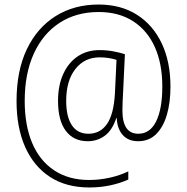

<svg xmlns="http://www.w3.org/2000/svg" viewBox="-20 -732 823 847"><path d="M732 -350Q732 -279 716 -225Q700 -171 668.5 -140Q637 -109 589 -109Q546 -109 521.5 -136.5Q497 -164 495 -211H493Q475 -157 442 -133Q409 -109 367 -109Q305 -109 270.5 -154.5Q236 -200 236 -287Q236 -355 259 -405.5Q282 -456 323 -483.5Q364 -511 419 -511Q451 -511 480 -505.5Q509 -500 531 -493L523 -324Q522 -307 521 -285Q520 -263 520 -245Q520 -142 590 -142Q642 -142 669 -197Q696 -252 696 -350Q696 -451 663 -524.5Q630 -598 567 -638.5Q504 -679 415 -679Q316 -679 242.5 -631Q169 -583 129 -495Q89 -407 89 -287Q89 -179 122 -101Q155 -23 219 19.5Q283 62 373 62Q418 62 463.5 52Q509 42 546 24V60Q511 76 467 85.5Q423 95 374 95Q272 95 200.5 48.5Q129 2 91 -83.5Q53 -169 53 -286Q53 -420 98.5 -515Q144 -610 225.5 -661Q307 -712 415 -712Q513 -712 584 -667Q655 -622 693.5 -540.5Q732 -459 732 -350ZM272 -287Q272 -217 297 -179.5Q322 -142 370 -142Q422 -142 452 -185Q482 -228 487 -321L494 -468Q478 -473 459.5 -476Q441 -479 419 -479Q353 -479 312.5 -427.5Q272 -376 272 -287Z"/></svg>

Font: Noto Sans Kannada SemiCondensed ExtraLight
Style: Regular
Weight: 200
Width: 4
Designer: Jelle Bosma - Monotype Design Team
Foundry: Monotype Imaging Inc.
Version: Version 2.005; ttfautohint (v1.8.4.7-5d5b)